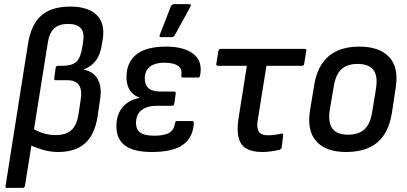

<svg xmlns="http://www.w3.org/2000/svg" viewBox="-20 -726 1973 931"><path d="M15 185Q4 185 7 175L116 -515Q131 -607 180 -650.5Q229 -694 321 -694Q406 -694 447.5 -654.5Q489 -615 479 -541L474 -511Q467 -461 444.5 -432Q422 -403 388 -390V-388Q435 -378 455 -340Q475 -302 465 -242L453 -160Q439 -73 392.5 -31Q346 11 262 11Q222 11 184.5 -0.5Q147 -12 121 -25L135 -106Q158 -90 188 -80.5Q218 -71 249 -71Q299 -71 325.5 -94.5Q352 -118 360 -169L371 -240Q379 -290 363 -313.5Q347 -337 306 -337H251Q241 -337 243 -347L250 -398Q253 -407 260 -407H281Q329 -407 350 -426Q371 -445 379 -497L383 -523Q390 -568 372 -589Q354 -610 310 -610Q266 -610 242.5 -588Q219 -566 212 -520L101 175Q99 185 90 185Z M716 11Q623 11 581.5 -24Q540 -59 545 -128Q548 -177 577.5 -209.5Q607 -242 656 -251V-253Q622 -265 606 -295Q590 -325 594 -369Q600 -433 647.5 -466.5Q695 -500 785 -500Q873 -500 918.5 -464Q964 -428 950 -360Q949 -350 941 -350H868Q858 -350 859 -360Q865 -392 843 -407Q821 -422 777 -422Q733 -422 708.5 -404Q684 -386 682 -350Q681 -317 699 -299.5Q717 -282 759 -282H824Q834 -282 832 -272L825 -223Q824 -213 814 -213H740Q695 -213 669 -194Q643 -175 640 -139Q637 -102 657.5 -85Q678 -68 728 -68Q777 -68 800.5 -82Q824 -96 829 -129Q829 -139 839 -139H911Q920 -139 920 -129Q916 -59 867 -24Q818 11 716 11ZM759 -546Q755 -546 754 -549.5Q753 -553 755 -558L809 -696Q812 -702 816 -704Q820 -706 826 -706H897Q903 -706 904.5 -702Q906 -698 903 -693L828 -556Q823 -546 811 -546Z M1251 11Q1204 11 1175.5 -5Q1147 -21 1137.5 -56.5Q1128 -92 1136 -148L1177 -407H1037Q1027 -407 1029 -417L1039 -479Q1041 -489 1050 -489H1457Q1467 -489 1465 -479L1455 -417Q1454 -407 1444 -407H1272L1229 -139Q1224 -103 1236 -86.5Q1248 -70 1278 -70Q1297 -70 1314 -72.5Q1331 -75 1346 -78Q1355 -80 1353 -69L1346 -10Q1345 -6 1342.5 -4Q1340 -2 1336 0Q1320 4 1297.5 7.5Q1275 11 1251 11Z M1658 11Q1560 11 1514 -40.5Q1468 -92 1483 -189L1504 -316Q1535 -500 1723 -500Q1819 -500 1866.5 -450Q1914 -400 1899 -302L1880 -177Q1864 -81 1809.5 -35Q1755 11 1658 11ZM1667 -73Q1720 -73 1748 -99.5Q1776 -126 1785 -185L1803 -295Q1813 -358 1790.5 -387Q1768 -416 1714 -416Q1662 -416 1634.5 -389.5Q1607 -363 1598 -305L1579 -193Q1570 -134 1591 -103.5Q1612 -73 1667 -73Z"/></svg>

Font: Sofia Sans Semi Condensed SemiBold
Style: Italic
Weight: 600
Italic angle: -9°
Version: Version 4.100